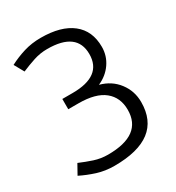

<svg xmlns="http://www.w3.org/2000/svg" viewBox="-166 -712 817 891"><g transform="rotate(-30 242.0 -267.0)"><path d="M187 76Q138 76 95.5 62.5Q53 49 15 30L44 -22Q79 -7 114 4.5Q149 16 187 16Q370 16 370 -119Q370 -185 324.5 -222Q279 -259 187 -259H132V-314H187Q345 -314 345 -432Q345 -550 187 -550Q149 -550 114 -538.5Q79 -527 44 -512L15 -564Q53 -584 95.5 -597Q138 -610 187 -610Q295 -610 353.5 -564Q412 -518 412 -432Q412 -384 385 -345Q358 -306 312 -286Q372 -270 407 -224Q442 -178 442 -119Q442 76 187 76Z"/></g></svg>

Font: Epunda Sans Light
Style: Regular
Weight: 300
Designer: Simon Atzbach
Foundry: typofactur
Version: Version 2.204; ttfautohint (v1.8.4.7-5d5b)